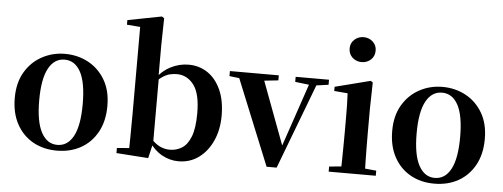

<svg xmlns="http://www.w3.org/2000/svg" viewBox="-53 -963 2944 1123"><g transform="rotate(5 1419.5 -401.5)"><path d="M311 16.2Q231.7 16.2 170.5 -18.3Q109.3 -52.8 74.5 -117Q39.6 -181.2 39.6 -269.8Q39.6 -359.1 76.8 -422Q114 -484.9 175.9 -518.4Q237.8 -551.9 311 -551.9Q385.1 -551.9 447.1 -518.8Q509 -485.6 546.2 -422.7Q583.4 -359.8 583.4 -269.8Q583.4 -180.5 548 -116.3Q512.6 -52 451.4 -17.9Q390.2 16.2 311 16.2ZM311 -17.5Q372 -17.5 405.4 -80.1Q438.7 -142.6 438.7 -268.1Q438.7 -394.2 405.4 -456.1Q372 -518 311 -518Q250.7 -518 217 -456.1Q183.2 -394.2 183.2 -268.1Q183.2 -142.6 217 -80.1Q250.7 -17.5 311 -17.5Z M660.2 0V-29.9L732.1 -35.7Q733.1 -65.2 733.1 -100.6Q733.1 -136.1 733.6 -171.6Q734.1 -207 734.1 -234.8V-747.1L656 -753.3V-780.3L855.6 -819L869.4 -810L866.4 -650.9V-464.7L868.8 -454.7V-79.1V-77.4L847.7 13.1ZM1025 16.2Q973.7 16.2 927.6 -9.5Q881.4 -35.1 845.3 -89.4H834.3L852.6 -106.4Q882.2 -73.6 910.3 -60.1Q938.3 -46.7 969.6 -46.7Q1007.1 -46.7 1039.3 -66.2Q1071.6 -85.7 1091.2 -135.2Q1110.8 -184.8 1110.8 -273.3Q1110.8 -388.7 1071.6 -439.7Q1032.4 -490.8 972.4 -490.8Q951.8 -490.8 930.6 -485.7Q909.4 -480.6 885.7 -464.1Q861.9 -447.6 831.1 -413.5L818.2 -442.5H837.7Q879.4 -499.3 930.1 -525.6Q980.9 -551.9 1036.4 -551.9Q1098.9 -551.9 1147.8 -519.1Q1196.7 -486.2 1225.4 -423.5Q1254.1 -360.9 1254.1 -270.9Q1254.1 -189.2 1224.9 -124.3Q1195.7 -59.4 1144.3 -21.6Q1092.9 16.2 1025 16.2Z M1542 3.1 1322.7 -535.7H1470L1632.6 -100.6H1611.7L1617.4 -114.7L1760.4 -535.7H1805.4L1601 3.1ZM1279.5 -506V-535.7H1566.6V-506L1461.4 -494.8H1377.1ZM1665.6 -506V-535.7H1861.4V-506L1780.4 -494.8H1760Z M1906.2 0V-29.9L2012.8 -40.2H2074.8L2182.8 -29.9V0ZM1976.6 0Q1977.6 -25.5 1978.3 -67.4Q1978.9 -109.4 1979.4 -154.8Q1979.9 -200.3 1979.9 -234.8V-308Q1979.9 -358.3 1979.3 -394.3Q1978.6 -430.4 1976.6 -466.2L1897.5 -472.9V-497.4L2105.1 -550.4L2117.8 -541.7L2114.4 -387.9V-234.8Q2114.4 -200.3 2114.9 -154.8Q2115.4 -109.4 2116.2 -67.4Q2117.1 -25.5 2118.1 0ZM2041.8 -655Q2010.6 -655 1988 -675.4Q1965.5 -695.9 1965.5 -728.8Q1965.5 -760.3 1988 -780.9Q2010.6 -801.4 2041.8 -801.4Q2073.5 -801.4 2095.9 -780.9Q2118.3 -760.3 2118.3 -728.8Q2118.3 -695.9 2095.9 -675.4Q2073.5 -655 2041.8 -655Z M2527 16.2Q2447.7 16.2 2386.5 -18.3Q2325.3 -52.8 2290.5 -117Q2255.6 -181.2 2255.6 -269.8Q2255.6 -359.1 2292.8 -422Q2330 -484.9 2391.9 -518.4Q2453.8 -551.9 2527 -551.9Q2601.1 -551.9 2663.1 -518.8Q2725 -485.6 2762.2 -422.7Q2799.4 -359.8 2799.4 -269.8Q2799.4 -180.5 2764 -116.3Q2728.6 -52 2667.4 -17.9Q2606.2 16.2 2527 16.2ZM2527 -17.5Q2588 -17.5 2621.4 -80.1Q2654.7 -142.6 2654.7 -268.1Q2654.7 -394.2 2621.4 -456.1Q2588 -518 2527 -518Q2466.7 -518 2433 -456.1Q2399.2 -394.2 2399.2 -268.1Q2399.2 -142.6 2433 -80.1Q2466.7 -17.5 2527 -17.5Z"/></g></svg>

Font: Early Summer Mincho VF
Style: Regular
Weight: 250
Designer: GuiWonder
Version: Version 1.002